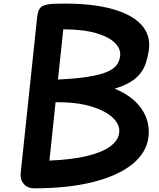

<svg xmlns="http://www.w3.org/2000/svg" viewBox="-20 -1025 868 1045"><path d="M165.5 0Q130.5 0 109.8 -23.5Q89 -47 92.5 -82L182 -930Q187 -977.5 208.2 -990Q229.5 -1002.5 268 -1004Q446 -1011 567.2 -982.2Q688.5 -953.5 746 -893.8Q803.5 -834 789.5 -748Q784 -713.5 774.2 -683Q764.5 -652.5 745 -626.8Q725.5 -601 691.5 -579.8Q657.5 -558.5 604 -542.5Q702 -502 749.5 -434Q797 -366 788.5 -281Q778 -194 699.8 -131Q621.5 -68 485.5 -34Q349.5 0 165.5 0ZM249 -151Q371 -156 453.5 -176Q536 -196 579.8 -228.2Q623.5 -260.5 628.5 -301.5Q634.5 -344.5 595.2 -383Q556 -421.5 476.8 -445.5Q397.5 -469.5 282.5 -469ZM295.5 -592Q379.5 -596 437.5 -604Q495.5 -612 532.8 -623.2Q570 -634.5 591 -649Q612 -663.5 621.2 -680.5Q630.5 -697.5 633.5 -716.5Q639.5 -756 607.5 -789.5Q575.5 -823 505.2 -844Q435 -865 324.5 -865.5Z"/></svg>

Font: Edu NSW ACT Hand
Style: Regular
Weight: 400
Designer: Tina and Corey Anderson, Eben Sorkin, Mirko Velimirovic
Foundry: Sorkin Type Co.
Version: Version 2.000